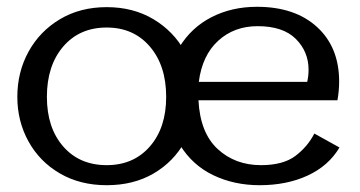

<svg xmlns="http://www.w3.org/2000/svg" viewBox="-20 -532 1060 565"><path d="M294 13Q216 13 156.5 -21.5Q97 -56 64 -115.5Q31 -175 31 -247Q31 -320 64 -380Q97 -440 156.5 -475.5Q216 -511 294 -511Q372 -511 431.5 -475.5Q491 -440 524 -380Q557 -320 557 -247Q557 -175 524 -115.5Q491 -56 432 -21.5Q373 13 294 13ZM294 -46Q373 -46 421 -101Q469 -156 469 -247Q469 -339 421 -395Q373 -451 294 -451Q214 -451 166 -395Q118 -339 118 -247Q118 -156 166 -101Q214 -46 294 -46ZM979 -98Q947 -44 885.5 -15.5Q824 13 744 13Q669 13 607.5 -16.5Q546 -46 509.5 -105.5Q473 -165 473 -256Q473 -336 508 -393.5Q543 -451 602.5 -481.5Q662 -512 736 -512Q848 -512 913 -452.5Q978 -393 978 -292Q978 -265 973 -237H564Q569 -141 620.5 -93.5Q672 -46 748 -46Q813 -46 849 -73Q885 -100 905 -139ZM738 -455Q669 -455 622 -412Q575 -369 565 -291H884Q886 -300 887 -308.5Q888 -317 888 -327Q888 -380 850.5 -417.5Q813 -455 738 -455Z"/></svg>

Font: Panamera Medium
Style: Regular
Weight: 500
Designer: Bastien Sozeau
Foundry: NBR — Bastien Sozeau
Version: Version 3.002; ttfautohint (v1.8.4.7-5d5b);gftools[0.9.33]